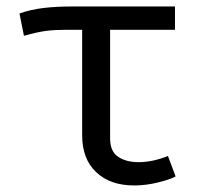

<svg xmlns="http://www.w3.org/2000/svg" viewBox="-20 -560 655 592"><path d="M519.5 -540V-468.2H319.5V-133.3Q319.5 -93.3 344.1 -76.7Q368.7 -60 407.7 -60Q429.2 -60 452.8 -65.1Q476.4 -70.3 497.9 -79L521.5 -15.9Q503.1 -6.2 466.4 2.8Q429.7 11.8 393.3 11.8Q320 11.8 276.7 -29Q233.3 -69.7 233.3 -143.1V-468.2H187.2Q149.7 -468.2 123.1 -464.9Q96.4 -461.5 53.8 -449.7L40 -518.5Q75.4 -530.8 114.4 -535.4Q153.3 -540 199.5 -540Z"/></svg>

Font: FiraCode Nerd Font
Style: Regular
Weight: 400
Designer: Carrois Corporate, Edenspiekermann AG, Nikita Prokopov
Foundry: Carrois Corporate, Edenspiekermann AG, Nikita Prokopov
Version: Version 6.002;Nerd Fonts 3.4.0